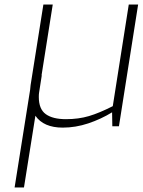

<svg xmlns="http://www.w3.org/2000/svg" viewBox="-20 -553 625 841"><path d="M585 -533 501 0H472L471 -61Q422 -31 366.5 -12.5Q311 6 255 6Q171 6 135 -46L85 268H44L112 -160Q112 -166 114 -180L170 -533H211L162 -223H163L151 -146Q150 -140 150 -128Q150 -75 180.5 -53Q211 -31 269 -31Q324 -31 369.5 -44.5Q415 -58 474 -88L544 -533Z"/></svg>

Font: Exo ExtraLight
Style: Italic
Weight: 275
Italic angle: -9°
Designer: Natanael Gama
Foundry: Natanael Gama
Version: Version 1.500; ttfautohint (v1.6)